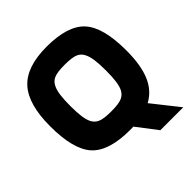

<svg xmlns="http://www.w3.org/2000/svg" viewBox="-204 -781 1053 1053"><g transform="rotate(-45 322.0 -254.5)"><path d="M322 10Q159 10 93 -62Q27 -134 27 -314Q27 -485 96.5 -561Q166 -637 322 -637Q485 -637 551 -565Q617 -493 617 -314Q617 -200 587.5 -130Q558 -60 495 -26L617 128H439L348 9Q344 10 338.5 10Q333 10 322 10ZM203 -180Q216 -155 241.5 -145Q267 -135 322 -135Q377 -135 402.5 -145Q428 -155 441 -180Q451 -200 455.5 -232Q460 -264 460 -314Q460 -365 455.5 -397.5Q451 -430 441 -450Q429 -476 403.5 -486.5Q378 -497 322 -497Q266 -497 240.5 -486.5Q215 -476 203 -450Q193 -430 188.5 -397.5Q184 -365 184 -314Q184 -264 188.5 -232Q193 -200 203 -180Z"/></g></svg>

Font: Blinker
Style: Bold
Weight: 700
Designer: Juergen Huber
Foundry: supertype
Version: Version 1.015;PS 1.15;hotconv 1.0.88;makeotf.lib2.5.647800; 